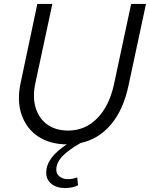

<svg xmlns="http://www.w3.org/2000/svg" viewBox="-20 -720 759 972"><path d="M309 232Q266 232 240 210.5Q214 189 214 154Q214 116 240 80.5Q266 45 318 11Q230 10 171 -30.5Q112 -71 88.5 -141.5Q65 -212 85 -303L169 -700H245L159 -299Q144 -229 160.5 -174.5Q177 -120 219.5 -89.5Q262 -59 325 -59Q411 -59 472 -121Q533 -183 557 -293L644 -700H719L631 -289Q605 -165 542.5 -90.5Q480 -16 388 4Q326 39 295.5 71.5Q265 104 265 139Q265 161 282 174Q299 187 325 187Q336 187 348.5 184.5Q361 182 371 178L375 218Q362 225 344.5 228.5Q327 232 309 232Z"/></svg>

Font: Red Hat Text VF
Style: Italic
Weight: 300
Italic angle: -12°
Designer: Pentagram, MCKL
Foundry: Pentagram, MCKL
Version: Version 1.023